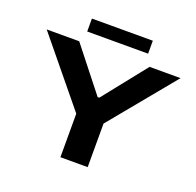

<svg xmlns="http://www.w3.org/2000/svg" viewBox="-143 -991 1169 1143"><g transform="rotate(20 442.0 -420.0)"><path d="M249 -757.8V-839.8H634.8V-757.8ZM355 0V-275.9L18.1 -687H224.1L440.9 -412.1H451.2L669.9 -687H866.2L527.8 -275.9V0Z"/></g></svg>

Font: Archivo Expanded
Style: Bold
Weight: 700
Width: 7
Designer: Hector Gatti
Foundry: Omnibus-Type
Version: Version 2.001